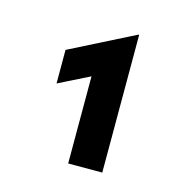

<svg xmlns="http://www.w3.org/2000/svg" viewBox="-65 -874 462 476"><g transform="rotate(15 166.5 -635.5)"><path d="M149.3 -458.3V-681.9L70.1 -642.4V-728.5L234.7 -811.8H236.8V-458.3Z"/></g></svg>

Font: Afacad Flux SemiBold
Style: Regular
Weight: 600
Designer: Kristian Moeller
Foundry: Dicotype
Version: Version 1.100